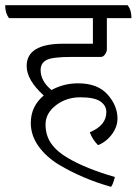

<svg xmlns="http://www.w3.org/2000/svg" viewBox="-45 -620 528 742"><path d="M345 -400H231Q157 -400 134.5 -388Q112 -376 112 -349Q112 -307 154 -272Q201 -298 257 -298Q332 -298 370.5 -255Q409 -212 409 -162Q409 -130 387.5 -101Q366 -72 334 -59Q312 -81 302 -109Q366 -135 366 -187Q366 -212 343 -228Q320 -244 265.5 -244Q211 -244 171 -213Q131 -182 131 -139Q131 -96 153.5 -64.5Q176 -33 218 -9Q288 32 399 64Q391 95 384 102Q274 71 182 16Q133 -14 103.5 -55.5Q74 -97 74 -145Q74 -209 124 -251Q58 -311 58 -365Q58 -451 199 -451H314V-550H-10Q-25 -569 -25 -600H448Q463 -582 463 -550H368V-430Q368 -420 361 -410Q354 -400 345 -400Z"/></svg>

Font: Karma Light
Style: Regular
Weight: 300
Designer: Joana Correia
Foundry: Indian Type Foundry
Version: Version 1.202;PS 1.0;hotconv 1.0.78;makeotf.lib2.5.61930; tt